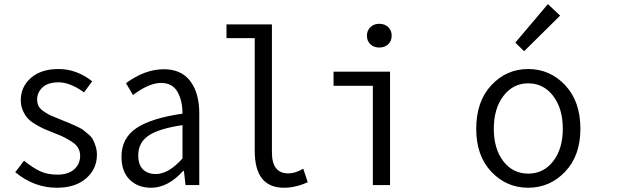

<svg xmlns="http://www.w3.org/2000/svg" viewBox="-20 -883 3040 916"><path d="M251 12.7Q142.6 12.7 52.7 -61.5L94.7 -116.2Q135.7 -83 170.9 -66.4Q206.1 -49.8 252.9 -49.8Q305.7 -49.8 334 -75.2Q362.3 -100.6 362.3 -139.6Q362.3 -160.2 353 -176.8Q343.8 -193.4 322.3 -207Q300.8 -220.7 285.2 -228.5Q269.5 -236.3 239.3 -248Q210.9 -258.8 193.4 -266.6Q175.8 -274.4 151.4 -288.6Q127 -302.7 113.3 -317.4Q99.6 -332 89.4 -355Q79.1 -377.9 79.1 -404.3Q79.1 -468.8 127.4 -511.2Q175.8 -553.7 259.8 -553.7Q345.7 -553.7 419.9 -495.1L380.9 -442.4Q314.5 -490.2 259.8 -490.2Q209 -490.2 183.1 -466.3Q157.2 -442.4 157.2 -408.2Q157.2 -389.6 164.6 -376Q171.9 -362.3 191.4 -349.6Q210.9 -336.9 222.2 -332Q233.4 -327.1 264.6 -314.5Q272.5 -311.5 276.4 -309.6Q301.8 -299.8 310.5 -295.9Q319.3 -292 342.3 -281.7Q365.2 -271.5 375 -264.2Q384.8 -256.8 400.9 -243.2Q417 -229.5 423.8 -216.3Q430.7 -203.1 436.5 -184.6Q442.4 -166 442.4 -144.5Q442.4 -77.1 391.1 -32.2Q339.8 12.7 251 12.7Z M701.2 12.7Q637.7 12.7 598.6 -25.9Q559.6 -64.5 559.6 -135.7Q559.6 -223.6 630.4 -271.5Q701.2 -319.3 850.6 -340.8Q850.6 -404.3 826.2 -445.8Q801.8 -487.3 748 -487.3Q691.4 -487.3 614.3 -429.7L581.1 -486.3Q671.9 -552.7 761.7 -552.7Q844.7 -552.7 887.7 -496.1Q930.7 -439.5 930.7 -341.8V0H865.2L857.4 -67.4H853.5Q781.2 12.7 701.2 12.7ZM723.6 -52.7Q784.2 -52.7 850.6 -127V-286.1Q734.4 -268.6 687 -234.9Q639.6 -201.2 639.6 -142.6Q639.6 -95.7 662.6 -74.2Q685.5 -52.7 723.6 -52.7Z M1335 12.7Q1195.3 12.7 1195.3 -163.1V-701.2H1060.5V-766.6H1277.3V-156.2Q1277.3 -55.7 1355.5 -55.7Q1388.7 -55.7 1426.8 -78.1L1448.2 -13.7Q1389.6 12.7 1335 12.7Z M1758.8 0V-473.6H1571.3V-541H1840.8V0ZM1789.1 -656.2Q1763.7 -656.2 1747.1 -671.9Q1730.5 -687.5 1730.5 -712.9Q1730.5 -737.3 1747.1 -753.4Q1763.7 -769.5 1789.1 -769.5Q1815.4 -769.5 1832 -753.9Q1848.6 -738.3 1848.6 -712.9Q1848.6 -687.5 1832 -671.9Q1815.4 -656.2 1789.1 -656.2Z M2252 -268.6Q2252 -399.4 2324.2 -476.6Q2396.5 -553.7 2500 -553.7Q2603.5 -553.7 2676.3 -476.6Q2749 -399.4 2749 -268.6Q2749 -140.6 2676.3 -64Q2603.5 12.7 2500 12.7Q2396.5 12.7 2324.2 -63.5Q2252 -139.6 2252 -268.6ZM2665 -268.6Q2665 -365.2 2619.1 -425.3Q2573.2 -485.4 2500 -485.4Q2427.7 -485.4 2381.8 -425.3Q2335.9 -365.2 2335.9 -268.6Q2335.9 -172.9 2381.3 -113.8Q2426.8 -54.7 2500 -54.7Q2573.2 -54.7 2619.1 -113.8Q2665 -172.9 2665 -268.6ZM2480.5 -638.7 2438.5 -679.7 2593.8 -863.3 2652.3 -808.6Z"/></svg>

Font: GenEi Gothic M SemiLight
Style: Regular
Weight: 350
Designer: o_tamon (Modified); [Source Han Sans]
Ryoko NISHIZUKA  (kana & ideographs); Paul D. Hunt (Latin, Greek & Cyrillic); Wenl
Version: Version 1.1a;Original Version 1.004